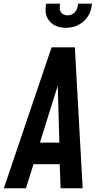

<svg xmlns="http://www.w3.org/2000/svg" viewBox="-40 -1002 518 1022"><path d="M-19.5 0 234.5 -750H358.5L400 0H282.5L278 -128H138.5L98 0ZM172.5 -243H276L266 -593H282ZM310.5 -854Q256.5 -854 226.5 -886Q196.5 -918 204 -970.5L206 -982.5H280L278.5 -970.5Q275 -947.5 286.8 -934Q298.5 -920.5 320 -920.5Q340.5 -920.5 355.5 -934Q370.5 -947.5 374 -970.5L375.5 -982.5H450L448 -970.5Q440.5 -918 402.2 -886Q364 -854 310.5 -854Z"/></svg>

Font: Mohave Light SemiBold
Style: Italic
Weight: 600
Italic angle: -8°
Version: Version 2.003